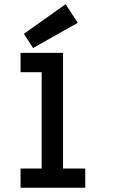

<svg xmlns="http://www.w3.org/2000/svg" viewBox="-20 -887 586 907"><path d="M382.8 0H77.1V-90.8H176.8V-545.9H77.1V-637.2H277.8V-90.8H382.8ZM347.2 -779.3 136.2 -660.2 92.8 -727.1 290 -867.2Z"/></svg>

Font: Anonymous Pro
Style: Bold
Weight: 700
Monospace: yes
Designer: Mark Simonson
Version: Version 1.003